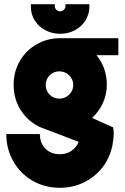

<svg xmlns="http://www.w3.org/2000/svg" viewBox="-20 -695 594 915"><path d="M10 -56H170Q170 -13 196.5 13.5Q223 40 265 40Q297 40 320.5 24Q344 8 355 -19L198 -79Q130 -100 87.5 -157.5Q45 -215 45 -291Q45 -353 74 -403.5Q103 -454 154 -483.5Q205 -513 267 -513H544V-432H440Q489 -372 489 -291Q489 -245 470.5 -204.5Q452 -164 419 -133L519 -88Q522 -79 522 -60Q522 -39 518 -18Q517 0 510 20L504 39Q476 112 411.5 156Q347 200 265 200Q194 200 135.5 166.5Q77 133 43.5 74Q10 15 10 -56ZM329 -290Q329 -317 309.5 -336Q290 -355 263 -355Q235 -355 216.5 -336Q198 -317 198 -290Q198 -263 216.5 -244Q235 -225 263 -225Q290 -225 309.5 -244Q329 -263 329 -290ZM127 -663V-675H241V-667Q241 -656 248.5 -648.5Q256 -641 267 -641Q277 -641 284.5 -648.5Q292 -656 292 -667V-675H406V-663Q406 -628 387.5 -598Q369 -568 337 -551Q305 -534 267 -534Q228 -534 196 -551Q164 -568 145.5 -597.5Q127 -627 127 -663Z"/></svg>

Font: Lineal Heavy
Style: Regular
Weight: 900
Designer: Created by Frank Adebiaye with contributions from Anton Moglia & Ariel Martín Pérez
Created by Frank ADEBIAYE with FontF
Foundry: Velvetyne Type Foundry
Version: Version 2.000